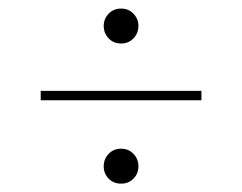

<svg xmlns="http://www.w3.org/2000/svg" viewBox="-20 -453 565 448"><path d="M262.5 -106Q280 -106 291.5 -94Q303 -82 303 -65Q303 -48 291.5 -36.2Q280 -24.5 262.5 -24.5Q245 -24.5 233.5 -36.2Q222 -48 222 -65Q222 -82 233.5 -94Q245 -106 262.5 -106ZM262.5 -433Q280 -433 291.5 -421Q303 -409 303 -392.5Q303 -375.5 291.5 -363.5Q280 -351.5 262.5 -351.5Q245 -351.5 233.5 -363.5Q222 -375.5 222 -392.5Q222 -409 233.5 -421Q245 -433 262.5 -433ZM75 -241H450V-219H75Z"/></svg>

Font: Newsreader 36pt ExtraLight
Style: Regular
Weight: 250
Designer: Hugues Gentile
Foundry: Production Type
Version: Version 1.003